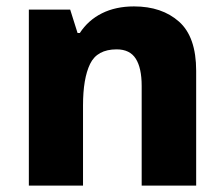

<svg xmlns="http://www.w3.org/2000/svg" viewBox="-20 -579 699 599"><path d="M398 -559Q485 -559 538.5 -511.5Q592 -464 592 -358V0H422V-311Q422 -367 403.5 -396Q385 -425 344 -425Q283 -425 261 -379.5Q239 -334 239 -250V0H70V-549H199L222 -476H229Q255 -516 298 -537.5Q341 -559 398 -559Z"/></svg>

Font: Noto Sans Khmer UI ExtraBold
Style: Regular
Weight: 800
Designer: Danh Hong and the Monotype Design Team
Foundry: Monotype Imaging Inc.
Version: Version 2.002; ttfautohint (v1.8.4.7-5d5b)